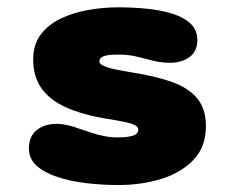

<svg xmlns="http://www.w3.org/2000/svg" viewBox="-20 -508 659 538"><path d="M311.5 10.5Q266.5 10.5 222 5.2Q177.5 0 141 -12Q104.5 -24 82.8 -43.5Q61 -63 61 -91.5Q61 -126 83 -143.5Q105 -161 139.5 -161Q153 -161 169.8 -157.2Q186.5 -153.5 205 -146.5Q221 -141 238 -135.5Q255 -130 273 -126.5Q291 -123 309.5 -123Q337.5 -123 352.5 -127.8Q367.5 -132.5 367.5 -145Q367.5 -152.5 357.5 -157.5Q347.5 -162.5 327 -166.8Q306.5 -171 274.5 -176Q210 -187 165 -207.2Q120 -227.5 96.5 -260.2Q73 -293 73 -341.5Q73 -383 94 -411Q115 -439 149.8 -455.8Q184.5 -472.5 227 -480Q269.5 -487.5 312 -487.5Q350.5 -487.5 389.5 -483.8Q428.5 -480 461 -470.2Q493.5 -460.5 513.2 -442.5Q533 -424.5 533 -395.5Q533 -364 510.8 -348Q488.5 -332 456 -332Q438.5 -332 422.5 -335Q406.5 -338 390.5 -342.5Q375 -347 355.8 -351Q336.5 -355 314.5 -355Q303.5 -355 293.5 -354.5Q283.5 -354 275.5 -352Q267.5 -350 263 -346.2Q258.5 -342.5 258.5 -336Q258.5 -329 270.2 -323.5Q282 -318 302.5 -313.8Q323 -309.5 350 -305Q414 -295 460.5 -278.8Q507 -262.5 532 -233Q557 -203.5 557 -154Q557 -97 522.5 -60.5Q488 -24 432.2 -6.8Q376.5 10.5 311.5 10.5Z"/></svg>

Font: Sono ExtraLight Monospace ExtraBold
Style: Regular
Weight: 800
Version: Version 2.112